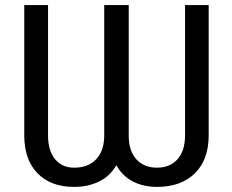

<svg xmlns="http://www.w3.org/2000/svg" viewBox="-20 -731 919 761"><path d="M807.1 -710.9V-194.3Q807.1 -97.7 752.2 -43.9Q697.3 9.8 602.1 9.8Q548.8 9.8 507.1 -11.5Q465.3 -32.7 441.4 -76.2Q416 -32.7 372.6 -11.5Q329.1 9.8 273.9 9.8Q181.6 9.8 129.2 -43.7Q76.7 -97.2 76.2 -192.4V-710.9H170.4V-193.8Q170.4 -133.8 198.2 -100.1Q226.1 -66.4 273.9 -66.4Q329.6 -66.4 361.3 -99.9Q393.1 -133.3 393.1 -193.8V-710.9H490.2V-193.8Q490.2 -132.8 520.5 -99.6Q550.8 -66.4 602.1 -66.4Q653.8 -66.4 683.6 -99.9Q713.4 -133.3 713.4 -194.3V-710.9Z"/></svg>

Font: Roboto-ThirdPerson-AD3FC
Style: ThirdPerson-AD3FC
Weight: 400
Designer: Google
Version: Version 2.137; 2017